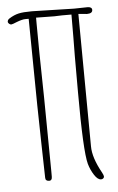

<svg xmlns="http://www.w3.org/2000/svg" viewBox="-50 -694 458 746"><g transform="rotate(-5 178.5 -321.0)"><path d="M268 -48Q254 -99 254 -329V-470Q255 -538 255 -632H249H218L188 -631L117 -632V-608Q117 -519 121 -319L124 -30V-11Q124 4 113 4Q98 4 98 -9L95 -139L92 -292L88 -630H75Q63 -630 42 -622Q23 -614 19 -614Q14 -614 10 -618Q6 -622 6 -625Q6 -633 14 -638Q33 -650 51 -654Q69 -658 100 -658H107L267 -654L319 -655Q337 -655 337 -643Q337 -629 315 -629L282 -632L286 -115Q286 -71 320 -10Q326 1 326 6Q326 10 322.5 13Q319 16 314 16Q301 16 288 -4Q275 -24 268 -48Z"/></g></svg>

Font: Amatic SC
Style: Regular
Weight: 400
Designer: Multiple Designers
Foundry: Vernon Adams
Version: Version 2.505